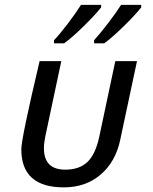

<svg xmlns="http://www.w3.org/2000/svg" viewBox="-20 -767 637 800"><path d="M246.1 13.7Q68.8 13.7 68.8 -145Q68.8 -189.9 145 -512.2H235.4L168.9 -199.2Q163.1 -170.9 163.1 -148.9Q163.1 -60.1 252 -60.1Q310.5 -60.1 344.2 -92Q377.9 -124 393.6 -197.3L460.4 -512.2H550.8L481 -184.6Q461.9 -93.3 399.7 -39.8Q337.4 13.7 246.1 13.7ZM247.1 -586.4H205.1V-599.6Q226.6 -621.6 260.5 -665.8Q294.4 -710 317.4 -746.6H401.4V-736.3Q376.5 -704.6 328.6 -657.7Q280.8 -610.8 247.1 -586.4ZM414.1 -586.4H372.1V-599.6Q395 -624.5 429 -668.5Q462.9 -712.4 484.4 -746.6H568.4V-736.3Q543.5 -704.6 495.6 -657.7Q447.8 -610.8 414.1 -586.4Z"/></svg>

Font: Cadman
Style: Italic
Weight: 400
Italic angle: -12°
Designer: Paul James MIller
Foundry: High-Logic / Made with FontCreator
Version: Version 2.114;March 28, 2021;FontCreator 13.0.0.2683 64-bit